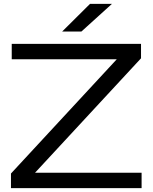

<svg xmlns="http://www.w3.org/2000/svg" viewBox="-20 -978 793 998"><path d="M716 0V-80H162L713 -675V-750H41V-670H587L37 -76V0ZM303 -814H403L562 -958H448Z"/></svg>

Font: Bounded Light
Style: Regular
Weight: 300
Designer: Vlad Churkin
Version: Version 3.0